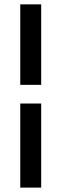

<svg xmlns="http://www.w3.org/2000/svg" viewBox="-20 -731 282 883"><path d="M73.2 -340.8V-710.9H169.4V-340.8ZM73.2 131.8V-254.9H169.4V131.8Z"/></svg>

Font: Roboto Slab
Style: Regular
Weight: 400
Designer: Google
Version: Version 2.000; ttfautohint (v1.8.1.43-b0c9)